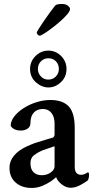

<svg xmlns="http://www.w3.org/2000/svg" viewBox="-20 -930 481 957"><path d="M137.7 6.8Q88.9 6.8 58.1 -20Q27.3 -46.9 27.3 -93.8Q27.3 -126 48.3 -152.3Q69.3 -178.7 107.4 -197.3Q121.1 -204.1 132.3 -208.5Q143.6 -212.9 153.3 -216.8Q187.5 -227.5 210.4 -234.4Q233.4 -241.2 243.2 -244.1Q252 -249 252 -259.8V-313.5Q252 -347.7 236.3 -367.2Q220.7 -386.7 194.3 -386.7Q165 -386.7 148.4 -368.7Q131.8 -350.6 131.8 -317.4Q131.8 -297.9 117.2 -288.6Q102.5 -279.3 84 -279.3Q47.9 -279.3 33.2 -302.7Q33.2 -326.2 50.8 -349.1Q68.4 -372.1 97.2 -390.6Q126 -409.2 161.1 -420.4Q196.3 -431.6 231.4 -431.6Q292 -431.6 322.3 -399.9Q352.5 -368.2 352.5 -291V-98.6Q352.5 -58.6 384.8 -58.6Q399.4 -58.6 418 -71.3Q423.8 -70.3 423.8 -60.5Q423.8 -42 418 -31.2Q403.3 -19.5 378.9 -6.8Q354.5 5.9 332 5.9Q309.6 5.9 288.1 -10.7Q266.6 -27.3 259.8 -46.9Q252 -40 248 -37.1Q244.1 -34.2 235.4 -27.3Q214.8 -13.7 190.4 -3.4Q166 6.8 137.7 6.8ZM187.5 -56.6Q213.9 -56.6 232.9 -70.3Q252 -84 252 -101.6V-201.2L189.5 -179.7Q167 -169.9 149.4 -156.2Q131.8 -142.6 131.8 -117.2Q131.8 -85.9 147.5 -71.3Q163.1 -56.6 187.5 -56.6ZM221.7 -494.1Q187.5 -494.1 158.7 -520Q129.9 -545.9 129.9 -585.9Q129.9 -624 157.2 -650.9Q184.6 -677.7 220.7 -677.7Q257.8 -677.7 284.7 -650.9Q311.5 -624 311.5 -585.9Q311.5 -546.9 283.7 -520.5Q255.9 -494.1 221.7 -494.1ZM220.7 -533.2Q243.2 -533.2 258.3 -548.8Q273.4 -564.5 273.4 -585.9Q273.4 -609.4 258.8 -624.5Q244.1 -639.6 220.7 -639.6Q199.2 -639.6 184.1 -624.5Q168.9 -609.4 168.9 -585.9Q168.9 -564.5 184.1 -548.8Q199.2 -533.2 220.7 -533.2ZM177.7 -752Q172.9 -752 168 -757.3Q163.1 -762.7 163.1 -767.6Q163.1 -770.5 172.9 -786.1Q182.6 -801.8 197.3 -823.2Q211.9 -844.7 227.5 -866.2Q243.2 -887.7 254.9 -902.3Q262.7 -910.2 288.1 -910.2Q308.6 -910.2 318.8 -901.4Q329.1 -892.6 329.1 -884.8Q329.1 -875 315.4 -858.9Q301.8 -842.8 280.8 -824.2Q259.8 -805.7 237.8 -789.1Q215.8 -772.5 199.2 -762.2Q182.6 -752 177.7 -752Z"/></svg>

Font: Crimson Text SemiBold
Style: Regular
Weight: 600
Designer: Sebastian Kosch
Foundry: Sebastian Kosch
Version: Version 1.100; ttfautohint (v1.8.4)